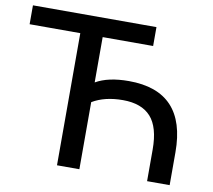

<svg xmlns="http://www.w3.org/2000/svg" viewBox="-79 -810 997 900"><g transform="rotate(10 419.5 -359.5)"><path d="M248 0V-628.9H6.8V-718.8H594.7V-628.9H354.5V-413.1Q413.1 -447.3 511.7 -447.3Q784.2 -447.3 784.2 -156.2V0H676.8V-150.4Q676.8 -256.8 632.8 -305.7Q588.9 -354.5 500 -354.5Q413.1 -354.5 354.5 -319.3V0Z"/></g></svg>

Font: Min Sans Medium
Style: Regular
Weight: 500
Designer: Jinseong-Kim, NotoSansCJK, Nunito
Foundry: Jinseong-Kim
Version: Version 1.400;Glyphs 3.1.2 (3151)